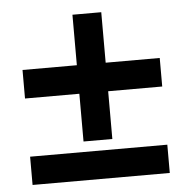

<svg xmlns="http://www.w3.org/2000/svg" viewBox="-47 -650 700 697"><g transform="rotate(-5 303.0 -301.5)"><path d="M242 -141H347V-315H544V-419H347V-603H242V-419H44V-315H242ZM44 -103V0H544V-103Z"/></g></svg>

Font: Fixel Display SemiBold
Style: Italic
Weight: 600
Italic angle: -10°
Designer: AlfaBravo + MacPaw
Foundry: Kyrylo Tkachov, Marchela Mozhyna, Serhii Makarenko, Maria Weinstein, Zakhar Kryvoshyya
Version: Version 1.210;Glyphs 3.2 (3217)